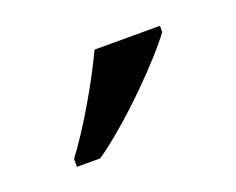

<svg xmlns="http://www.w3.org/2000/svg" viewBox="-45 -834 363 295"><g transform="rotate(-20 137.0 -686.0)"><path d="M40 -619V-606H78C131 -642 209 -721 234 -756V-766H127C106 -721 69 -657 40 -619Z"/></g></svg>

Font: Noto Serif Tangut
Style: Regular
Weight: 400
Designer: YANG Xicheng
Foundry: Liu Zhao Studio
Version: Version 2.169